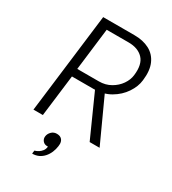

<svg xmlns="http://www.w3.org/2000/svg" viewBox="-221 -817 1049 1169"><g transform="rotate(30 304.0 -232.0)"><path d="M67 0 153 -700H373Q434 -700 478 -677Q522 -654 543 -607Q564 -560 555 -488Q550 -442 519.5 -396.5Q489 -351 438.5 -321.5Q388 -292 321 -292H169L133 0ZM462 0 331 -292 392 -306 532 0ZM174 -348H326Q372 -348 408.5 -369Q445 -390 467 -422Q489 -454 493 -488Q503 -568 467 -606Q431 -644 364 -644H210ZM194 236Q194 236 194.5 230Q195 224 196 218.5Q197 213 197 213Q197 213 205 210.5Q213 208 224 201Q235 194 244.5 182Q254 170 256 151Q255 151 253 151Q251 151 250 151Q231 151 219.5 137.5Q208 124 210 106Q212 87 227 71.5Q242 56 264 56Q283 56 294 64Q305 72 309 85.5Q313 99 310 117Q307 140 298 161.5Q289 183 274 200Q259 217 239 226.5Q219 236 194 236Z"/></g></svg>

Font: Inclusive Sans Light
Style: Italic
Weight: 300
Italic angle: -7°
Designer: Olivia King
Foundry: Olivia King
Version: Version 2.004